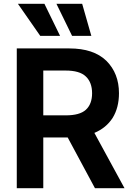

<svg xmlns="http://www.w3.org/2000/svg" viewBox="-20 -984 691 1007"><path d="M344 -730Q471 -730 538 -665Q604 -599 604 -495Q604 -420 571 -366Q537 -313 475 -287L633 3H478L335 -263H207V3H68V-730ZM325 -379Q398 -379 430 -408Q463 -438 463 -495Q463 -552 430 -583Q398 -614 324 -614H207V-379ZM213 -964 295 -796H191L74 -964ZM411 -964 459 -796H358L276 -964Z"/></svg>

Font: Sinter Bold
Style: Regular
Weight: 700
Foundry: Adobe & rsms
Version: Version 1.000